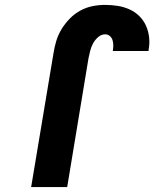

<svg xmlns="http://www.w3.org/2000/svg" viewBox="-20 -763 640 783"><path d="M107 0 198 -545Q202 -571 209.5 -596Q217 -621 231 -644Q245 -667 264.5 -687Q284 -707 308 -720Q332 -733 357.5 -738Q383 -743 409 -743Q435 -743 460 -739Q485 -735 507.5 -725Q530 -715 547.5 -698Q565 -681 575 -659Q585 -637 588 -611.5Q591 -586 586 -560Q586 -559 586 -557.5Q586 -556 586 -555H440Q440 -555 440 -555.5Q440 -556 440 -556Q442 -567 442 -578Q442 -589 439 -599Q436 -609 428 -616Q420 -623 409 -623Q393 -623 380 -611.5Q367 -600 359.5 -586Q352 -572 348 -556.5Q344 -541 341 -526L254 0Z"/></svg>

Font: Iosevka Curly HvExObl
Style: Regular
Weight: 900
Width: 7
Italic angle: -9°
Monospace: yes
Designer: Belleve Invis
Foundry: Belleve Invis
Version: Version 11.1.0; ttfautohint (v1.8.3)